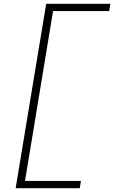

<svg xmlns="http://www.w3.org/2000/svg" viewBox="-20 -843 640 1006"><path d="M62 143 222 -823H558L552 -785H258L111 105H404L398 143Z"/></svg>

Font: Iosevka Etoile XLtObl
Style: Regular
Weight: 200
Italic angle: -9°
Designer: Belleve Invis
Foundry: Belleve Invis
Version: Version 15.5.2; ttfautohint (v1.8.4)